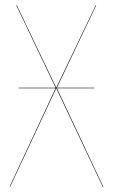

<svg xmlns="http://www.w3.org/2000/svg" viewBox="-20 -700 423 720"><path d="M193.4 -369.1 367.2 0H365.2L190.9 -369.1L18.1 0H16.1L188.5 -369.1H49.8V-371.1H188.5L41 -680.2H43L190.9 -371.1L338.9 -680.2H340.8L193.4 -371.1H333.5V-369.1Z"/></svg>

Font: Fira Sans Compressed Two
Style: Regular
Weight: 100
Width: 1
Designer: Carrois Corporate & Edenspiekermann AG
Foundry: Carrois Corporate GbR & Edenspiekermann AG
Version: Version 4.203;PS 004.203;hotconv 1.0.88;makeotf.lib2.5.64775